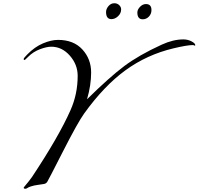

<svg xmlns="http://www.w3.org/2000/svg" viewBox="-20 -1132 1224 1184"><path d="M685 -1112Q703 -1112 715 -1100.5Q727 -1089 727 -1074Q727 -1050 708 -1032Q689 -1014 667 -1014Q634 -1014 634 -1058Q634 -1077 649 -1094.5Q664 -1112 685 -1112ZM880 -1107Q914 -1107 914 -1070Q914 -1046 898 -1029.5Q882 -1013 860 -1013Q827 -1013 827 -1055Q827 -1073 843.5 -1090Q860 -1107 880 -1107ZM499 -432Q460 -378 368 -197.5Q276 -17 271 -10Q264 0 251.5 2.5Q239 5 214.5 8Q190 11 169 18Q157 22 149.5 27Q142 32 138 32Q126 32 126 26Q126 24 134 14.5Q142 5 155 -11Q168 -27 177 -40Q343 -290 415 -453Q459 -552 459 -664Q459 -734 410.5 -789Q362 -844 296 -844Q268 -844 226.5 -828.5Q185 -813 154 -782Q134 -762 132 -762Q126 -762 126 -768Q126 -774 148 -796Q194 -843 245 -864.5Q296 -886 338 -886Q434 -886 488 -827Q542 -768 542 -685Q542 -607 517 -521H518Q655 -656 745.5 -724Q836 -792 978 -857Q1048 -889 1111 -889Q1138 -889 1161 -877Q1184 -865 1184 -854Q1184 -850 1181 -850L1178 -852Q1174 -854 1168 -854Q1134 -854 1050 -834Q886 -795 753.5 -698.5Q621 -602 499 -432Z"/></svg>

Font: Miama Nueva
Style: Medium
Weight: 400
Italic angle: -28°
Version: Version 1.0